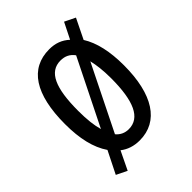

<svg xmlns="http://www.w3.org/2000/svg" viewBox="-194 -676 832 832"><g transform="rotate(-45 222.5 -260.0)"><path d="M402 -269C402 -353 387 -421 356 -470L401 -562L352 -586L315 -512C289 -536 259 -547 222 -547C104 -547 41 -452 41 -269C41 -180 57 -111 92 -60L41 42L90 66L131 -19C155 0 185 10 220 10C337 10 402 -91 402 -269ZM122 -269C122 -409 152 -478 222 -478C249 -478 270 -468 286 -446L136 -144C127 -174 122 -216 122 -269ZM323 -269C323 -129 291 -58 221 -58C198 -58 178 -67 163 -85L311 -384C318 -355 323 -317 323 -269Z"/></g></svg>

Font: Noto Sans Ethiopic ExtCond
Style: Regular
Weight: 400
Width: 2
Designer: Monotype Design Team
Foundry: Monotype Imaging Inc.
Version: Version 2.102